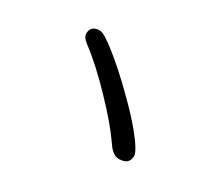

<svg xmlns="http://www.w3.org/2000/svg" viewBox="-96 -879 1193 1026"><g transform="rotate(30 500.0 -366.0)"><path d="M689 -272Q765 -179 765 -149Q765 -94 701 -94Q663 -94 628 -148Q569 -234 454 -353.5Q339 -473 250 -539Q216 -564 216 -588Q216 -613 230.5 -625.5Q245 -638 272 -638Q298 -638 378.5 -573.5Q459 -509 549 -421Q639 -333 689 -272Z"/></g></svg>

Font: 寒蝉全圆体 Bold
Style: Regular
Weight: 700
Designer: Warren2060
      Designed by Motoya company      

      [Varela Round]
      Joe Prince(Latin component); Avraham Cornf
Foundry: ChillType
Version: Version 3.200